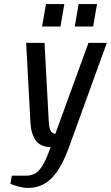

<svg xmlns="http://www.w3.org/2000/svg" viewBox="-20 -710 543 940"><path d="M117 210Q95 210 71.5 203.5Q48 197 31 190L38 150H108Q133 150 152.5 139Q172 128 190 97.5Q208 67 228 10Q179 10 155.5 -22Q132 -54 129 -110L108 -500H198L219 -110Q221 -80 229.5 -67.5Q238 -55 251 -55L413 -500H503L318 10Q280 115 232.5 162.5Q185 210 117 210ZM346 -580 365 -690H455L436 -580ZM186 -580 205 -690H295L276 -580Z"/></svg>

Font: Cuprum
Style: Italic
Weight: 400
Italic angle: -10°
Designer: Jovanny Lemonad
Foundry: Jovanny Lemonad
Version: Version 3.000